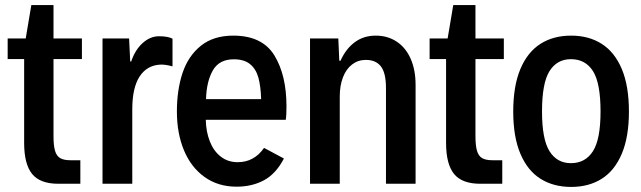

<svg xmlns="http://www.w3.org/2000/svg" viewBox="-20 -736 2569 769"><path d="M76.7 -163.6V-499.5H10.7V-582H83L105.5 -715.8H194.3V-582H308.1V-499.5H194.3V-190.9Q194.3 -152.8 200.4 -132.1Q206.5 -111.3 220.9 -102.8Q235.4 -94.2 262.7 -94.2H301.8V0H213.4Q140.6 0 108.6 -39.3Q76.7 -78.6 76.7 -163.6Z M390.6 -582H497.1L501.5 -489.7H505.4Q521.5 -537.1 551.8 -564Q582 -590.8 616.7 -590.8Q652.8 -590.8 670.9 -581.1V-470.2Q640.6 -478.5 620.1 -477.1Q567.4 -473.6 538.6 -428.7Q509.8 -383.8 509.8 -297.9V0H390.6Z M1124.5 -256.3H804.2Q805.2 -208.5 820.3 -169.9Q835.4 -131.3 864 -108.9Q892.6 -86.4 932.1 -86.4Q997.6 -86.4 1037.6 -143.6L1117.2 -101.1Q1085 -39.6 1037.1 -13.9Q989.3 11.7 927.7 11.7Q853.5 11.7 799.3 -27.1Q745.1 -65.9 716.8 -134Q688.5 -202.1 688.5 -289.6Q688.5 -376.5 711.4 -444.6Q734.4 -512.7 784.9 -553Q835.4 -593.3 914.1 -593.3Q1030.3 -593.3 1078.9 -514.2Q1127.4 -435.1 1127.4 -310.1Q1127.4 -272.5 1124.5 -256.3ZM805.2 -338.9H1025.9Q1024.4 -390.6 1014.9 -425Q1005.4 -459.5 981.7 -479Q958 -498.5 916.5 -498.5Q857.9 -498.5 832.5 -454.1Q807.1 -409.7 805.2 -338.9Z M1221.7 -582H1335L1338.9 -492.7H1343.8Q1365.2 -540.5 1400.9 -566.9Q1436.5 -593.3 1484.9 -593.3Q1532.7 -593.3 1568.8 -569.3Q1605 -545.4 1624.8 -500.7Q1644.5 -456.1 1644.5 -396V0H1525.9V-383.8Q1525.9 -443.8 1505.6 -470Q1485.4 -496.1 1445.3 -496.1Q1414.1 -496.1 1390.4 -478Q1366.7 -460 1353.8 -426.8Q1340.8 -393.6 1340.8 -349.6V0H1221.7Z M1766.6 -163.6V-499.5H1700.7V-582H1772.9L1795.4 -715.8H1884.3V-582H1998V-499.5H1884.3V-190.9Q1884.3 -152.8 1890.4 -132.1Q1896.5 -111.3 1910.9 -102.8Q1925.3 -94.2 1952.6 -94.2H1991.7V0H1903.3Q1830.6 0 1798.6 -39.3Q1766.6 -78.6 1766.6 -163.6Z M2035.6 -289.1Q2035.6 -391.6 2064.2 -459.5Q2092.8 -527.3 2144.5 -560.3Q2196.3 -593.3 2267.6 -593.3Q2338.4 -593.3 2390.1 -560.3Q2441.9 -527.3 2470.5 -459.5Q2499 -391.6 2499 -289.1Q2499 -188 2470.5 -120.4Q2441.9 -52.7 2390.1 -20Q2338.4 12.7 2267.6 12.7Q2196.8 12.7 2144.8 -20Q2092.8 -52.7 2064.2 -120.4Q2035.6 -188 2035.6 -289.1ZM2385.3 -289.6Q2385.3 -403.3 2355 -451.2Q2324.7 -499 2266.6 -499Q2210.9 -499 2180.9 -451.2Q2150.9 -403.3 2150.9 -289.6Q2150.9 -178.2 2180.9 -130.4Q2210.9 -82.5 2266.6 -82.5Q2324.2 -82.5 2354.7 -130.1Q2385.3 -177.7 2385.3 -289.6Z"/></svg>

Font: Decalotype Medium
Style: Regular
Weight: 500
Designer: Alfredo Marco Pradil
Foundry: Alfredo Marco Pradil
Version: Version 1.0